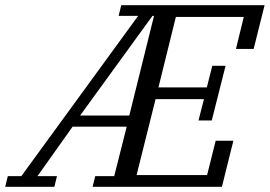

<svg xmlns="http://www.w3.org/2000/svg" viewBox="-73 -718 1037 738"><path d="M-43 -41H9L458 -657H383L393 -698H944L902 -530H834L864 -653H603L536 -382H722L743 -465H794L741 -255H690L711 -337H525L452 -45H723L756 -177H824L780 0H283L293 -41H366L414 -231H206L71 -41H146L136 0H-53ZM235 -274H424L519 -657H513Z"/></svg>

Font: IBM Plex Serif
Style: Italic
Weight: 400
Italic angle: -14°
Designer: Mike Abbink, Paul van der Laan, Pieter van Rosmalen
Foundry: Bold Monday
Version: Version 3.001